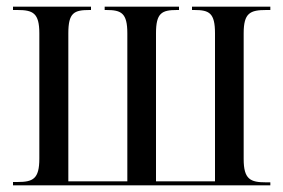

<svg xmlns="http://www.w3.org/2000/svg" viewBox="-20 -556 850 576"><path d="M19 0H791V-9H778C731 -9 711 -18 711 -79V-456C711 -517 730 -526 779 -526H791V-536H556V-526H563C608 -526 625 -517 625 -456V-12H448V-456C448 -517 465 -526 511 -526H517V-536H294V-526H299C344 -526 362 -517 362 -456V-12H185V-456C185 -518 202 -526 249 -526H253V-536H19V-526H32C79 -526 98 -517 98 -456V-80C98 -19 79 -10 32 -10H19Z"/></svg>

Font: Noto Serif Display Condensed
Style: Regular
Weight: 400
Width: 3
Designer: Monotype Design Team
Foundry: Monotype Imaging Inc.
Version: Version 2.009